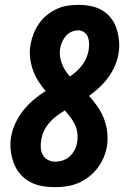

<svg xmlns="http://www.w3.org/2000/svg" viewBox="-20 -763 540 791"><path d="M206 8Q178 8 151 3Q124 -2 101 -15Q78 -28 61.5 -48Q45 -68 36 -93Q27 -118 24 -145.5Q21 -173 26 -201Q31 -229 44 -256.5Q57 -284 76 -308Q95 -332 118.5 -352Q142 -372 168 -388Q151 -408 137.5 -429.5Q124 -451 115.5 -475Q107 -499 104 -526Q101 -553 106 -580Q110 -603 118.5 -624.5Q127 -646 140.5 -665.5Q154 -685 173 -700.5Q192 -716 213.5 -726Q235 -736 258 -739.5Q281 -743 303 -743Q329 -743 354.5 -738Q380 -733 401.5 -720Q423 -707 438 -687.5Q453 -668 460.5 -644Q468 -620 470.5 -594Q473 -568 468 -541Q464 -516 453 -491Q442 -466 426 -444Q410 -422 389.5 -403Q369 -384 347 -368Q365 -348 381 -325Q397 -302 407.5 -276Q418 -250 421.5 -221Q425 -192 421 -162Q417 -138 407.5 -115Q398 -92 382.5 -71.5Q367 -51 346.5 -35Q326 -19 302.5 -9Q279 1 254.5 4.5Q230 8 206 8ZM268 -448Q282 -457 295 -469Q308 -481 318.5 -494.5Q329 -508 335.5 -523.5Q342 -539 345 -555Q347 -569 347 -583Q347 -597 342.5 -609.5Q338 -622 327 -630Q316 -638 302 -638Q288 -638 274.5 -632Q261 -626 251.5 -615Q242 -604 236 -590.5Q230 -577 228 -564Q225 -547 227.5 -530.5Q230 -514 235.5 -499.5Q241 -485 249.5 -472Q258 -459 268 -448ZM207 -97Q223 -97 239.5 -102.5Q256 -108 268.5 -120Q281 -132 288.5 -147.5Q296 -163 298 -179Q301 -198 298.5 -216.5Q296 -235 288 -251Q280 -267 269.5 -281Q259 -295 247 -308Q229 -297 213 -285Q197 -273 183.5 -257.5Q170 -242 161.5 -224Q153 -206 150 -187Q147 -171 148 -155Q149 -139 156 -125.5Q163 -112 177 -104.5Q191 -97 207 -97Z"/></svg>

Font: Iosevka Extrabold
Style: Italic
Weight: 800
Italic angle: -9°
Monospace: yes
Designer: Belleve Invis
Foundry: Belleve Invis
Version: Version 32.5.0; ttfautohint (v1.8.4)